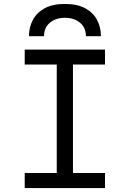

<svg xmlns="http://www.w3.org/2000/svg" viewBox="-20 -951 656 971"><path d="M267 0V-700H349V0ZM105 0V-76H511V0ZM105 -624.5V-700H511V-624.5ZM126.5 -768Q126.5 -812.5 145.8 -849.5Q165 -886.5 205.2 -908.8Q245.5 -931 308.5 -931Q371.5 -931 411.8 -908.8Q452 -886.5 471.2 -849.5Q490.5 -812.5 490.5 -768H414.5Q414.5 -811 384.8 -836Q355 -861 308.5 -861Q262 -861 232.2 -836Q202.5 -811 202.5 -768Z"/></svg>

Font: Overpass Mono
Style: Regular
Weight: 400
Designer: Delve Withrington, Dave Bailey
Foundry: Delve Fonts LLC
Version: Version 4.000